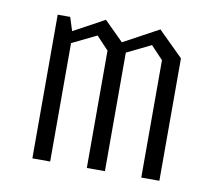

<svg xmlns="http://www.w3.org/2000/svg" viewBox="-63 -585 746 658"><g transform="rotate(10 310.0 -256.0)"><path d="M468 0H531V-426L444.5 -511.5L322 -445L255 -511.5L147.5 -453L132.5 -500H89V0H151V-412L236 -453.5L278.5 -408.5V0H341.5V-412.5L425.5 -453.5L468 -408.5Z"/></g></svg>

Font: Monaspace Krypton ExtraLight
Style: Regular
Weight: 200
Designer: Riley Cran & the Lettermatic Team
Foundry: Lettermatic
Version: Version 1.101 (Monaspace Krypton)